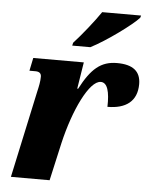

<svg xmlns="http://www.w3.org/2000/svg" viewBox="-54 -811 668 855"><g transform="rotate(5 280.0 -383.0)"><path d="M248 -606H329C398 -641 511 -724 539 -756L542 -766H368C339 -723 286 -657 251 -619ZM111 -390 27 0H200L238 -169C273 -320 338 -456 389 -456C419 -456 430 -415 428 -348C510 -348 560 -384 560 -461C560 -518 525 -546 454 -546C382 -546 339 -509 291 -417H287L306 -536H80L68 -478H95C114 -478 121 -469 121 -456C121 -434 116 -411 111 -390Z"/></g></svg>

Font: Noto Serif Condensed Black
Style: Italic
Weight: 900
Width: 3
Italic angle: -12°
Designer: Monotype Design Team
Foundry: Monotype Imaging Inc.
Version: Version 2.013